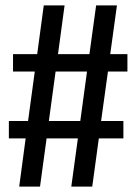

<svg xmlns="http://www.w3.org/2000/svg" viewBox="-20 -695 514 715"><path d="M245.5 0 270 -179.5H153.5L129 0H51.5L75.5 -179.5H13V-244.5H84.5L109.5 -428.5H28.5V-493.5H118.5L143 -675H220.5L196 -493.5H313L338 -675H415.5L390.5 -493.5H454.5V-428.5H382L356.5 -244.5H439.5V-179.5H348L323.5 0ZM162 -244.5H279L304 -428.5H187Z"/></svg>

Font: Anybody Condensed Medium
Style: Regular
Weight: 500
Width: 3
Designer: Tyler Finck
Foundry: Etcetera Type Company
Version: Version 1.010; ttfautohint (v1.8.3) -l 8 -r 50 -G 200 -x 14 